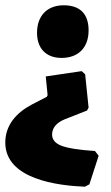

<svg xmlns="http://www.w3.org/2000/svg" viewBox="-48 -504 419 726"><path d="M185 -285C249 -285 287 -325 287 -389C287 -451 255 -484 193 -484C129 -484 92 -443 92 -380C92 -321 126 -285 185 -285ZM273 202 290 193 325 85 311 67C250 63 207 56 184 47C161 38 149 24 149 5C149 -20 165 -40 197 -53L281 -86L287 -97L274 -223L261 -235L125 -215L132 -144L129 -138L71 -108C15 -78 -28 -32 -28 35C-28 174 171 198 273 202Z"/></svg>

Font: Luna Sans Black
Style: Regular
Weight: 900
Designer: Juan Pablo del Peral
Foundry: Huerta Tipografica
Version: Version 2.001; ttfautohint (v1.5)